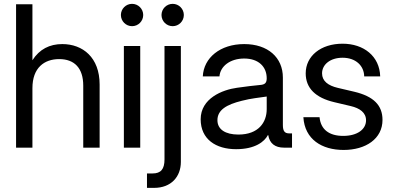

<svg xmlns="http://www.w3.org/2000/svg" viewBox="-20 -749 1997 974"><path d="M144.5 -301.8C144.5 -405.8 205.1 -449.2 280.3 -449.2C357.4 -449.2 402.3 -403.8 402.3 -314.5V0H485.4V-320.3C485.4 -457.5 399.9 -525.4 295.9 -525.4C231.9 -525.4 180.2 -499.5 144.5 -443.4V-727.5H61.5V0H144.5Z M608.4 0H691.4V-515.6H608.4ZM649.9 -616.2C681.2 -616.2 706.5 -641.6 706.5 -672.9C706.5 -704.1 681.2 -729.5 649.9 -729.5C618.7 -729.5 593.3 -704.1 593.3 -672.9C593.3 -641.6 618.7 -616.2 649.9 -616.2Z M814.5 -515.6V59.6C814.5 109.4 795.9 130.9 753.9 130.9H725.6V204.1H761.7C848.6 204.1 897.5 147 897.5 72.3V-515.6ZM856 -616.2C887.2 -616.2 912.6 -641.6 912.6 -672.9C912.6 -704.1 887.2 -729.5 856 -729.5C824.7 -729.5 799.3 -704.1 799.3 -672.9C799.3 -641.6 824.7 -616.2 856 -616.2Z M1177.7 7.8C1274.9 7.8 1321.8 -30.8 1338.9 -63.5H1340.8C1347.7 -21 1375.5 0 1420.9 0H1461.4V-72.3H1447.3C1423.8 -72.3 1415 -84 1415 -115.2V-355.5C1415 -457.5 1338.9 -525.4 1218.8 -525.4C1096.7 -525.4 1013.2 -455.6 1008.8 -361.3H1093.3C1097.2 -412.6 1147 -452.1 1218.8 -452.1C1291 -452.1 1333 -411.1 1333 -351.6C1333 -328.1 1323.7 -319.8 1299.3 -317.9C1266.1 -314.9 1231 -310.5 1182.1 -303.7C1107.9 -293.5 998 -250 998 -144C998 -42.5 1075.2 7.8 1177.7 7.8ZM1189.5 -66.4C1123.5 -66.4 1083 -92.3 1083 -139.2C1083 -190.9 1128.4 -218.3 1207 -237.8C1253.9 -250 1293.9 -253.4 1333 -259.3V-195.3C1333 -127.9 1291 -66.4 1189.5 -66.4Z M1723.1 11.7C1835.4 11.7 1920.4 -44.9 1920.4 -140.6C1920.4 -214.8 1875.5 -260.3 1776.9 -283.7L1693.8 -303.2C1644 -314.9 1613.8 -337.9 1613.8 -377C1613.8 -420.9 1654.3 -456.1 1717.8 -456.1C1784.2 -456.1 1826.7 -416 1827.6 -361.3H1908.7C1905.8 -463.9 1825.2 -527.3 1717.8 -527.3C1607.4 -527.3 1530.8 -464.8 1530.8 -377C1530.8 -301.8 1580.6 -252.9 1676.3 -230.5L1759.3 -210.9C1805.2 -200.2 1836.9 -177.7 1836.9 -138.7C1836.9 -92.8 1792.5 -59.6 1721.2 -59.6C1648.9 -59.6 1606.9 -92.8 1601.1 -154.3H1519C1525.9 -42 1612.8 11.7 1723.1 11.7Z"/></svg>

Font: Raveo Display Display
Style: Regular
Weight: 400
Designer: Jakub Foglar, Rasmus Andersson (Inter)
Foundry: Jakubfoglar.com
Version: Version 1.100;Glyphs 3.2.3 (3260)